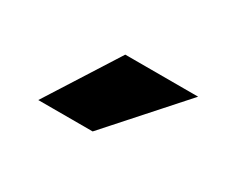

<svg xmlns="http://www.w3.org/2000/svg" viewBox="-43 -850 418 351"><g transform="rotate(30 166.0 -674.5)"><path d="M145.5 -750H299.3L164.1 -598.6H49.3Z"/></g></svg>

Font: RobotoInd
Style: Bold
Weight: 700
Designer: Google
Version: Version 2.001150; 2014